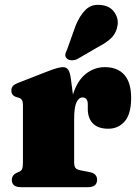

<svg xmlns="http://www.w3.org/2000/svg" viewBox="-20 -775 575 795"><path d="M273 -452 282 -383.5Q300 -441 335.2 -469Q370.5 -497 413.5 -497Q466.5 -497 494.8 -465.2Q523 -433.5 523 -369.5Q523 -304 496.8 -273Q470.5 -242 428.5 -242Q386 -242 364.8 -263.8Q343.5 -285.5 343.5 -324V-345Q342.5 -371.5 321.5 -371.5Q306.5 -371.5 296.8 -351.5Q287 -331.5 287 -281V-105Q287 -87.5 292 -80.2Q297 -73 315 -69.5L353 -62Q382 -56 382 -30.5Q382 0 343.5 0H67Q29 0 29 -30Q29 -50.5 50.5 -60L61.5 -65Q69 -68.5 72 -76.8Q75 -85 75 -105V-338Q75 -354 70.8 -360.8Q66.5 -367.5 58 -370L47 -373.5Q27 -380 27 -400Q27 -412 33.8 -419.2Q40.5 -426.5 58 -433L165.5 -475Q201 -489 216.5 -493Q232 -497 240.5 -497Q254.5 -497 262 -486.8Q269.5 -476.5 273 -452ZM293 -668.5Q310.5 -711.5 335.5 -735.5Q360.5 -759.5 400 -754Q435.5 -750 453.2 -724.8Q471 -699.5 467 -672Q463 -641.5 443.8 -620.8Q424.5 -600 387 -581L298.5 -529.5Q287.5 -525 275.8 -525.5Q264 -526 257 -532.5Q249 -540.5 250.5 -549.8Q252 -559 257.5 -569Z"/></svg>

Font: Fraunces 9pt S000 Black
Style: Regular
Weight: 900
Version: Version 1.000; ttfautohint (v1.8.3)